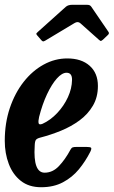

<svg xmlns="http://www.w3.org/2000/svg" viewBox="-22 -775 477 805"><path d="M-2 -184.5Q-2 -259 19.2 -322Q40.5 -385 77.2 -431.8Q114 -478.5 161 -504.2Q208 -530 260 -530Q319.5 -530 354 -499.2Q388.5 -468.5 388.5 -414.5Q388.5 -367.5 367.5 -331.8Q346.5 -296 311.5 -270.2Q276.5 -244.5 233.8 -227Q191 -209.5 146.5 -198Q133 -194.5 128.5 -188.5Q124 -182.5 123.5 -163.5Q116.5 -51 165 -51Q199 -51 225.2 -78.8Q251.5 -106.5 273.5 -147.5Q277.5 -155 282.5 -157Q287.5 -159 299.5 -159H339.5Q356.5 -159 359.8 -155.5Q363 -152 356.5 -138.5Q336.5 -99 308.8 -65.2Q281 -31.5 242 -10.8Q203 10 150.5 10Q99 10 65.2 -16.8Q31.5 -43.5 14.8 -87.8Q-2 -132 -2 -184.5ZM156.5 -256Q190 -271.5 218 -301.2Q246 -331 262.8 -367.5Q279.5 -404 280 -440Q280.5 -470 257 -470Q238 -470 216.5 -446Q195 -422 175.2 -380Q155.5 -338 142 -285Q138 -267.5 139.8 -258.8Q141.5 -250 156.5 -256ZM150.5 -607.5 134 -626.5Q129.5 -632 130.2 -634Q131 -636 137.5 -642L254 -746.5Q263.5 -755 282.5 -755H340Q349.5 -755 353.8 -753Q358 -751 361 -746.5L433 -641Q437.5 -634.5 430 -628L409.5 -608.5Q402.5 -603 400.5 -603.2Q398.5 -603.5 393 -608L315 -677.5Q304.5 -687 290 -678L167.5 -604.5Q161 -600.5 157.5 -601.8Q154 -603 150.5 -607.5Z"/></svg>

Font: Besley* Condensed Semi
Style: Italic
Weight: 600
Width: 3
Italic angle: -13°
Designer: Owen Earl
Foundry: indestructible type*
Version: Version 3.000; ttfautohint (v1.8.3)